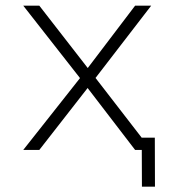

<svg xmlns="http://www.w3.org/2000/svg" viewBox="-20 -538 626 689"><path d="M489.3 131.8H536.1L535.6 -43.9H488.8V-43.5L322.8 -258.3L522.5 -517.6H464.8L294.9 -293.9L121.1 -517.6H63.5L267.1 -257.8L63.5 0H121.1L294.4 -222.2L464.8 0H488.8Z"/></svg>

Font: Cascadia Mono PL ExtraLight
Style: Regular
Weight: 200
Monospace: yes
Designer: Aaron Bell
Foundry: Saja Typeworks
Version: Version 2404.023